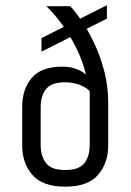

<svg xmlns="http://www.w3.org/2000/svg" viewBox="-20 -695 493 724"><path d="M154.8 -671.7H244.8Q263.1 -652.5 287.5 -616.9Q311.8 -581.4 334.7 -533.4Q357.6 -485.5 372.8 -428.1Q388 -370.6 388 -306.8V-146.6Q388 -79.8 349.6 -35.4Q311.2 8.9 225.6 8.9Q141.1 8.9 102.4 -35.3Q63.7 -79.6 63.7 -146.4V-292.1Q63.7 -358.6 99.6 -401.1Q135.4 -443.7 215.8 -443.7Q246.7 -443.7 269.1 -434.4Q291.4 -425.2 304.4 -413.6Q291.8 -465.2 268.6 -512.1Q245.3 -559.1 216.1 -599.9Q186.8 -640.8 154.8 -671.7ZM318.2 -351.5Q305.6 -365 281.2 -374.8Q256.9 -384.6 225.8 -384.6Q174.2 -384.6 153.8 -359.3Q133.4 -334.1 133.4 -291.1V-147.6Q133.4 -106.6 153.4 -80.2Q173.4 -53.9 225.8 -53.9Q278.3 -53.9 298.3 -80Q318.2 -106.1 318.2 -147.2ZM136.5 -551.3 383.1 -675.3V-624.8L136.5 -500.2Z"/></svg>

Font: Khand Variable Light
Style: Regular
Weight: 300
Designer: Satya Rajpurohit
Foundry: Indian Type Foundry
Version: Version 3.000